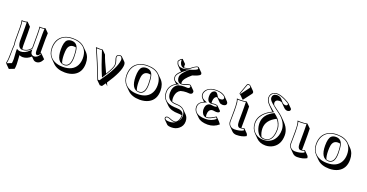

<svg xmlns="http://www.w3.org/2000/svg" viewBox="-38 -1587 5300 2771"><g transform="rotate(20 2612.0 -201.5)"><path d="M193.8 -40Q196.8 -40 198.2 -40Q263.2 -40 309.1 -90.8Q315.9 -98.6 320.8 -106V-321.8Q320.8 -398.9 314.9 -431.2Q327.6 -429.2 350.1 -429.2Q379.4 -429.7 403.8 -439L460.4 -382.3Q460.4 -381.3 457.5 -286.6V-78.6Q459.5 -83.5 460.9 -85.9L482.9 -66.9L539.6 -10.3Q504.9 65.9 443.4 66.4Q415.5 65.4 397.5 48.3L360.8 11.7Q303.7 65.9 235.4 66.4Q206.1 65.9 185.5 54.7L185.1 56.2Q184.6 60.1 184.6 61.5Q184.6 68.8 187 97.2Q192.4 159.7 192.4 192.4Q192.4 231.9 186.5 263.7L107.4 294.4L50.8 237.8L40 220.2Q53.7 184.6 54.2 40Q54.2 25.4 54.2 6.8Q54.2 -7.3 56.2 -30.3Q58.1 -49.8 58.1 -59.1Q58.1 -64 55.7 -78.6Q52.2 -101.6 51.8 -111.8V-321.8Q51.3 -395.5 41 -431.2Q53.7 -429.2 76.2 -429.2Q105.5 -429.7 129.9 -439L186.5 -382.3Q186.5 -381.3 188.5 -286.6V-97.7Q189 -62.5 193.8 -40ZM391.1 -342.8Q391.1 -369.1 393.6 -424.8Q371.1 -418.9 350.1 -418.9Q338.4 -418.9 326.7 -419.9Q330.6 -386.7 331.1 -321.8V-103L329.1 -100.6Q295.4 -49.8 233.9 -34.7Q215.3 -30.3 198.2 -29.8Q122.6 -31.2 122.1 -153.8V-342.8Q122.1 -368.7 120.6 -425.3Q98.6 -418.9 76.2 -418.9Q65.4 -418.9 54.2 -419.9Q62 -383.3 62 -321.8V-111.8Q62 -102.5 65.4 -82.5Q67.9 -65.4 67.9 -59.1Q67.9 -48.3 65.9 -28.3Q64 -5.9 64 6.8Q64 170.9 53.7 210Q52.2 214.8 51.3 218.8L55.2 225.6L121.1 199.7Q126 169.9 126 136.2Q126 127 118.7 17.6Q118.2 9.3 118.2 4.9Q118.2 0.5 119.1 -2.9L118.7 -19.5L133.8 -10.7Q152.3 -0.5 179.2 0Q248 0 305.7 -60.5Q310.1 -64.9 313.5 -68.8L331.1 -87.9V-62Q331.1 -12.2 372.1 -2Q379.9 0 387.2 0Q439.5 -1.5 470.7 -64.5L464.4 -69.8Q444.3 -32.7 421.9 -32.2Q395 -32.2 392.1 -81.1Q391.1 -95.7 391.1 -130.9Z M585 -205.1Q585 -352.1 695.8 -410.2Q752.9 -439.5 829.1 -439Q947.3 -438.5 1009.8 -376.5L1066.4 -319.8Q1125.5 -259.8 1125.5 -157.2Q1125.5 -20 1020 36.1Q962.4 66.4 883.3 66.4Q763.7 65.9 698.2 1L642.1 -55.2Q585.4 -113.3 585 -205.1ZM878.4 -332.5Q804.7 -332.5 789.6 -253.4Q783.7 -223.1 783.7 -171.4Q784.2 -89.8 802.7 -45.9Q819.8 -39.6 840.8 -40Q926.3 -42.5 926.8 -187Q926.3 -284.7 911.1 -328.6Q896 -332.5 878.4 -332.5ZM821.8 -398.9Q899.9 -398.9 923.3 -322.8Q937 -276.4 937 -187Q937 -41 852.5 -30.8Q846.2 -30.3 840.8 -29.8Q717.8 -33.2 716.8 -228Q716.8 -339.8 753.9 -375.5Q779.3 -398.4 821.8 -398.9ZM594.7 -205.1Q594.7 -80.1 696.3 -27.8Q751.5 0 827.1 0Q980.5 0 1034.7 -105Q1058.6 -152.3 1059.1 -213.9Q1059.1 -357.9 946.8 -407.2Q897 -428.7 829.1 -429.2Q684.1 -430.2 625.5 -331.1Q595.2 -278.3 594.7 -205.1Z M1506.3 -6.3Q1519.5 22.5 1528.8 43.5L1495.1 9.8Q1475.1 38.6 1455.1 66.4H1421.4L1364.7 10.3Q1266.6 -245.6 1181.6 -432.1Q1198.7 -429.2 1234.9 -429.2Q1272 -429.2 1284.7 -432.1L1341.3 -375.5Q1365.2 -300.8 1450.2 -123.5Q1523.4 -242.2 1523.9 -286.1Q1523.9 -320.3 1509.3 -356.9Q1501 -378.9 1501 -400.9Q1501 -421.9 1525.9 -435.5Q1539.1 -441.9 1552.7 -441.9Q1569.8 -441.4 1581.1 -430.7L1637.7 -374Q1652.8 -357.9 1653.3 -330.6Q1652.3 -224.6 1506.3 -6.3ZM1424.3 -64 1414.1 -48.3 1406.7 -65.4Q1348.1 -199.7 1277.8 -420.9Q1262.7 -419.4 1234.9 -418.9Q1210.4 -418.9 1198.2 -419.9Q1279.3 -240.7 1371.6 0H1393.6Q1573.7 -249.5 1585.9 -373Q1586.4 -380.9 1586.9 -387.2Q1581.1 -427.7 1552.7 -432.1Q1524.4 -432.1 1512.7 -408.7Q1510.7 -404.3 1510.7 -400.9Q1510.7 -382.3 1523.4 -350.1Q1533.7 -321.8 1533.7 -286.1Q1533.7 -241.7 1468.8 -134.8Q1450.2 -104 1424.3 -64Z M1732.4 -205.1Q1732.4 -352.1 1843.3 -410.2Q1900.4 -439.5 1976.6 -439Q2094.7 -438.5 2157.2 -376.5L2213.9 -319.8Q2272.9 -259.8 2272.9 -157.2Q2272.9 -20 2167.5 36.1Q2109.9 66.4 2030.8 66.4Q1911.1 65.9 1845.7 1L1789.6 -55.2Q1732.9 -113.3 1732.4 -205.1ZM2025.9 -332.5Q1952.1 -332.5 1937 -253.4Q1931.2 -223.1 1931.2 -171.4Q1931.6 -89.8 1950.2 -45.9Q1967.3 -39.6 1988.3 -40Q2073.7 -42.5 2074.2 -187Q2073.7 -284.7 2058.6 -328.6Q2043.5 -332.5 2025.9 -332.5ZM1969.2 -398.9Q2047.4 -398.9 2070.8 -322.8Q2084.5 -276.4 2084.5 -187Q2084.5 -41 2000 -30.8Q1993.7 -30.3 1988.3 -29.8Q1865.2 -33.2 1864.3 -228Q1864.3 -339.8 1901.4 -375.5Q1926.8 -398.4 1969.2 -398.9ZM1742.2 -205.1Q1742.2 -80.1 1843.8 -27.8Q1898.9 0 1974.6 0Q2127.9 0 2182.1 -105Q2206.1 -152.3 2206.5 -213.9Q2206.5 -357.9 2094.2 -407.2Q2044.4 -428.7 1976.6 -429.2Q1831.5 -430.2 1772.9 -331.1Q1742.7 -278.3 1742.2 -205.1Z M2450.2 -327.6 2413.6 -363.8Q2394 -384.3 2394 -420.9Q2395 -464.4 2456.1 -519Q2448.7 -523.9 2443.4 -529.3L2386.7 -585.9Q2366.7 -606.9 2358.9 -646Q2381.3 -685.5 2409.2 -698.2H2418L2474.6 -641.6Q2474.6 -638.7 2474.1 -632.3Q2473.6 -625 2473.6 -621.6Q2473.6 -605 2476.6 -591.3Q2478.5 -591.3 2481 -590.8Q2521 -591.3 2550.8 -604Q2630.9 -667.5 2659.2 -669.9Q2672.4 -669.4 2678.7 -663.1L2735.4 -606.4Q2742.2 -598.1 2742.7 -584.5Q2742.7 -560.1 2655.8 -531.7Q2644 -527.8 2626.5 -522.5Q2518.6 -433.6 2517.6 -378.4Q2517.6 -367.2 2519 -357.9H2521Q2550.8 -357.9 2603.5 -379.4Q2626 -388.2 2638.2 -388.2Q2651.4 -387.7 2659.2 -379.9L2715.8 -323.2Q2723.1 -314.9 2723.6 -303.2Q2723.6 -269 2685.5 -264.6Q2681.2 -264.2 2677.7 -264.6Q2669.9 -264.6 2653.8 -265.6Q2638.2 -266.6 2631.3 -266.6Q2589.4 -266.6 2545.4 -254.4Q2490.2 -227.1 2479 -153.8Q2476.6 -138.2 2476.6 -122.6Q2477.1 -92.8 2485.4 -70.3Q2516.1 -58.1 2559.1 -58.1Q2633.3 -57.6 2673.3 -18.1L2730 38.6Q2765.1 74.7 2765.6 134.8Q2765.6 207 2707 251Q2662.6 284.7 2598.6 284.7Q2547.4 284.2 2530.8 268.1L2474.1 211.4Q2465.3 201.7 2464.8 188Q2464.8 164.1 2492.7 159.7Q2496.6 159.2 2501 159.2Q2520.5 159.7 2557.1 175.8Q2582 187.5 2614.7 188Q2646.5 188 2668 141.1Q2680.7 110.8 2681.2 78.1Q2681.2 72.8 2680.7 68.8Q2657.2 62.5 2627.4 62.5Q2508.3 62 2453.1 7.3L2396.5 -49.3Q2352.1 -94.7 2352.1 -169.9Q2353.5 -273.4 2450.2 -327.6ZM2631.8 194.8Q2622.6 197.8 2614.7 198.2Q2578.1 197.8 2552.7 185.1Q2516.6 169.4 2501 168.9Q2476.1 170.4 2475.1 188Q2477.1 217.8 2542 217.8Q2593.3 217.8 2631.8 194.8ZM2662.1 170.4Q2698.2 130.4 2699.2 78.1Q2699.2 -17.6 2611.3 -41.5Q2586.9 -47.9 2559.1 -47.9Q2430.7 -47.9 2412.6 -149.4Q2410.2 -164.1 2410.2 -179.2Q2410.2 -269.5 2470.2 -311.5Q2477.5 -316.4 2484.4 -319.8L2486.3 -320.8Q2532.2 -333 2575.2 -333Q2582.5 -333 2598.6 -332Q2614.3 -331.1 2621.1 -331.1Q2655.8 -332.5 2657.2 -359.9Q2655.3 -377 2638.2 -377.9Q2631.3 -377.9 2589.8 -361.8Q2552.7 -348.1 2521 -348.1Q2476.6 -348.1 2458.5 -391.6Q2451.2 -411.1 2451.2 -435.1Q2452.6 -495.6 2563.5 -586.9L2564.9 -587.9L2566.9 -588.4Q2674.8 -622.1 2675.8 -641.1Q2671.9 -658.7 2659.2 -660.2Q2632.8 -658.7 2557.6 -596.2L2556.2 -595.2L2554.7 -594.7Q2521 -581.1 2481 -581.1Q2440.4 -581.1 2419.4 -621.6Q2407.2 -646 2407.2 -678.2Q2407.2 -682.6 2407.2 -686Q2386.2 -673.3 2369.6 -644.5Q2382.3 -586.4 2425.8 -575.2Q2442.4 -571.3 2465.8 -570.8Q2491.7 -571.3 2515.1 -577.6L2567.9 -591.8L2523.9 -560.1Q2405.3 -472.7 2403.8 -420.9Q2403.8 -376.5 2437 -358.9Q2449.7 -352.5 2470.2 -345.7L2494.1 -337.4L2471.2 -327.1Q2362.8 -276.4 2361.8 -169.9Q2361.8 -16.1 2543 -4.9Q2557.1 -3.9 2570.8 -3.9Q2670.4 -3.9 2688 55.2Q2690.9 66.4 2690.9 78.1Q2690.4 132.3 2662.1 170.4Z M3025.4 -243.7Q3028.8 -244.1 3031.7 -244.1Q3056.6 -248 3074.7 -248Q3109.4 -247.6 3120.1 -237.3L3176.8 -180.7Q3180.7 -175.8 3181.2 -170.4Q3178.7 -146 3129.9 -145.5Q3126.5 -145.5 3115.2 -147Q3106.9 -147.9 3103 -148.4Q3087.4 -151.4 3079.1 -151.4Q3028.8 -151.4 3016.1 -95.2Q3013.2 -80.6 3013.2 -64.5Q3013.7 -45.9 3018.1 -30.3Q3024.9 -29.3 3030.8 -28.8Q3076.2 -29.8 3160.6 -86.9L3217.3 -30.3L3244.1 4.4Q3173.8 66.9 3077.1 68.4Q2971.7 67.9 2924.3 21L2867.7 -35.6Q2835 -69.3 2834.5 -118.2Q2834.5 -186.5 2914.6 -221.7Q2916 -222.2 2916.5 -222.7L2877.9 -261.7Q2855 -286.1 2854.5 -321.8Q2854.5 -368.2 2897 -404.8Q2945.3 -444.8 3027.3 -444.8Q3118.7 -444.8 3164.1 -404.8Q3166 -402.8 3167 -401.9L3223.6 -345.2Q3238.8 -329.1 3239.3 -313.5Q3239.3 -279.8 3192.4 -273.9Q3186.5 -273.4 3182.1 -273.4Q3150.9 -273.9 3135.3 -289.1L3078.6 -345.7Q3075.7 -348.6 3073.7 -351.1Q3041.5 -347.2 3029.3 -307.1Q3024.4 -289.6 3023.9 -268.6Q3023.9 -254.4 3025.4 -243.7ZM2946.3 -121.1Q2946.3 -191.9 2993.2 -211.9Q3007.3 -217.8 3022.5 -217.8Q3031.2 -217.3 3047.9 -214.8Q3051.8 -214.4 3059.6 -213.4Q3070.8 -211.9 3073.7 -211.9Q3114.3 -212.4 3114.7 -227.1Q3112.3 -237.8 3074.7 -237.8Q3058.6 -237.8 3033.2 -233.9H3032.2H3031.7L3026.4 -233.4L3024.9 -232.9H3023.4Q2958.5 -235.4 2957.5 -325.2Q2957.5 -393.6 3000 -413.1Q3010.3 -418 3021.5 -418Q3047.4 -418 3071.3 -374Q3071.8 -373 3072.8 -371.6Q3074.2 -369.1 3074.2 -368.7Q3086.9 -346.2 3105.5 -341.8Q3114.7 -339.8 3125.5 -339.8Q3163.6 -339.8 3171.4 -362.3Q3172.4 -366.7 3172.4 -370.1Q3172.4 -395 3127.4 -415.5Q3084.5 -435.1 3027.3 -435.1Q2914.1 -435.1 2876 -362.8Q2864.7 -341.3 2864.7 -321.8Q2864.7 -274.4 2911.6 -249.5Q2922.9 -243.7 2936 -238.3L2960.4 -228.5L2936 -219.7Q2903.8 -208 2883.3 -193.6Q2862.8 -179.2 2855.5 -163.6Q2848.1 -147.9 2846.4 -139.2Q2844.7 -130.4 2844.7 -118.2Q2844.7 -38.6 2928.2 -10.7Q2967.3 2 3020.5 2Q3109.4 1.5 3173.8 -53.2L3158.2 -73.2Q3076.7 -18.6 3030.8 -19Q2978.5 -19 2956.1 -71.8Q2946.3 -95.2 2946.3 -121.1Z M3440.4 -683.1Q3457 -682.1 3469.7 -669.9L3526.4 -613.3Q3537.1 -601.6 3537.6 -588.4Q3536.6 -579.1 3532.7 -573.2L3440.9 -451.7Q3434.6 -444.3 3429.7 -443.4L3373 -500Q3366.7 -501 3362.3 -504.9Q3358.4 -509.8 3358.4 -514.2Q3358.9 -517.6 3360.4 -522.9L3412.1 -666Q3419.4 -682.1 3440.4 -683.1ZM3366.2 -261.2 3365.2 -321.8Q3363.3 -394.5 3347.2 -429.2L3349.1 -431.2Q3361.3 -429.2 3393.1 -429.2Q3459.5 -429.2 3492.2 -438Q3494.1 -438.5 3495.1 -439L3551.8 -382.3Q3551.8 -381.3 3553.7 -286.6V-215.3Q3553.7 -180.7 3553.2 -122.6Q3552.7 -86.9 3552.7 -74.7Q3552.7 -63.5 3553.7 -54.7Q3572.3 -56.6 3591.3 -65.9Q3593.8 -64 3595.2 -63L3651.9 -6.3Q3664.6 7.3 3665 31.2Q3606.4 65.9 3518.1 66.4Q3476.6 65.9 3449.7 39.6L3393.1 -17.1Q3364.7 -46.4 3364.3 -87.9Q3364.3 -98.1 3365.2 -135.3Q3366.7 -222.7 3366.2 -261.2ZM3376.5 -261.2Q3377 -222.2 3375 -134.8Q3374 -98.1 3374 -87.9Q3374 -38.1 3413.6 -13.2Q3435.1 -0.5 3461.4 0Q3543.5 -0.5 3598.1 -30.8Q3596.2 -45.9 3589.8 -54.2Q3566.9 -43.9 3533.2 -43.9Q3486.8 -45.4 3486.3 -131.3Q3486.3 -144 3486.8 -178.7Q3487.3 -237.8 3487.3 -272V-342.8Q3487.3 -369.6 3485.8 -426.3Q3443.8 -418.9 3393.1 -418.9Q3379.4 -418.9 3361.8 -419.9Q3374 -385.3 3375 -322.3ZM3440.4 -672.9Q3426.8 -671.9 3421.9 -662.6L3369.6 -519.5Q3368.7 -516.6 3368.2 -513.7Q3370.1 -511.2 3372.6 -510.3Q3375 -512.7 3376.5 -514.2L3468.3 -636.2Q3471.2 -640.6 3471.2 -645Q3471.2 -661.6 3451.7 -670.4Q3445.8 -672.9 3440.4 -672.9Z M3898.9 -430.2 3883.8 -441.9 3897 -429.2Q3898.4 -429.7 3898.9 -430.2ZM3984.4 -350.6Q3841.3 -278.3 3840.3 -154.3Q3840.8 -84.5 3871.1 -30.3Q3893.1 -20.5 3917 -20Q4005.9 -20 4032.7 -121.6Q4043 -160.6 4043 -211.9Q4042.5 -275.9 3997.6 -339.8ZM3886.7 -524.9Q3903.8 -510.7 3926.8 -493.2L3998 -439.9Q4021 -423.3 4039.6 -404.8L4096.2 -348.1Q4124.5 -319.3 4144.5 -286.6Q4178.2 -227.1 4178.2 -167.5Q4178.2 -25.9 4077.6 35.2Q4025.4 65.9 3962.4 66.4Q3876.5 65.9 3822.3 12.2L3765.6 -44.4Q3708.5 -102.5 3708 -192.9Q3708 -306.6 3830.6 -391.6Q3860.4 -411.6 3892.1 -426.8Q3884.3 -434.1 3877.4 -440.9L3820.8 -497.6Q3768.1 -551.3 3768.1 -600.1Q3768.1 -664.6 3825.7 -688.5Q3848.6 -697.8 3875 -698.2Q3922.9 -697.8 4001 -661.1Q4055.7 -633.3 4069.8 -619.6L4126.5 -563Q4133.8 -554.7 4134.3 -548.3Q4134.3 -518.1 4098.1 -513.2Q4094.2 -512.7 4090.3 -512.2Q4060.5 -513.2 4035.6 -537.6L3979.5 -594.2Q3977.1 -596.7 3974.6 -599.1Q3957 -608.4 3939.5 -608.4Q3876.5 -607.4 3875.5 -557.6Q3876 -541.5 3886.7 -524.9ZM3985.8 -355Q3979.5 -362.8 3973.1 -369.1Q3966.3 -376 3960 -380.9ZM3923.3 -416 3929.2 -418.9 3966.3 -388.7Q4025.9 -339.4 4046.9 -257.8Q4052.7 -232.9 4052.7 -211.9Q4052.7 -45.4 3954.1 -15.6Q3936 -10.3 3917 -9.8Q3833 -9.8 3793.9 -106.4Q3773.9 -156.7 3773.9 -210.9Q3774.9 -342.3 3923.3 -416ZM3918 -427.7 3902.8 -420.9Q3795.4 -373 3746.6 -291.5Q3718.3 -243.7 3717.8 -192.9Q3717.8 -92.3 3787.6 -38.1Q3836.9 -0.5 3905.8 0Q4005.4 0 4063.5 -70.8Q4111.3 -130.9 4111.8 -224.1Q4111.3 -281.7 4079.1 -337.9Q4045.4 -393.1 3992.2 -432.1L3920.9 -484.9Q3835.9 -550.8 3818.4 -581.1Q3809.1 -598.1 3809.1 -613.8Q3809.1 -664.6 3862.3 -673.3Q3871.6 -674.8 3882.8 -674.8Q3933.1 -673.3 3972.2 -618.7Q4000 -579.6 4033.7 -579.1Q4061.5 -579.1 4066.9 -598.6Q4067.4 -602.1 4067.9 -605Q4067.9 -615.7 4000.5 -649.9Q3998 -651.4 3996.6 -651.9Q3919.9 -688 3875 -688Q3809.1 -688 3786.1 -639.6Q3777.8 -621.6 3777.8 -600.1Q3777.8 -553.2 3833 -500Q3855.5 -478.5 3890.1 -449.7Z M4297.9 -261.2 4296.9 -321.8Q4294.9 -394.5 4278.8 -429.2L4280.8 -431.2Q4293 -429.2 4324.7 -429.2Q4391.1 -429.2 4423.8 -438Q4425.8 -438.5 4426.8 -439L4483.4 -382.3Q4483.4 -381.3 4485.4 -286.6V-215.3Q4485.4 -180.7 4484.9 -122.6Q4484.4 -86.9 4484.4 -74.7Q4484.4 -63.5 4485.4 -54.7Q4503.9 -56.6 4522.9 -65.9Q4525.4 -64 4526.9 -63L4583.5 -6.3Q4596.2 7.3 4596.7 31.2Q4538.1 65.9 4449.7 66.4Q4408.2 65.9 4381.3 39.6L4324.7 -17.1Q4296.4 -46.4 4295.9 -87.9Q4295.9 -98.1 4296.9 -135.3Q4298.3 -222.7 4297.9 -261.2ZM4308.1 -261.2Q4308.6 -222.2 4306.6 -134.8Q4305.7 -98.1 4305.7 -87.9Q4305.7 -38.1 4345.2 -13.2Q4366.7 -0.5 4393.1 0Q4475.1 -0.5 4529.8 -30.8Q4527.8 -45.9 4521.5 -54.2Q4498.5 -43.9 4464.8 -43.9Q4418.5 -45.4 4418 -131.3Q4418 -144 4418.5 -178.7Q4418.9 -237.8 4418.9 -272V-342.8Q4418.9 -369.6 4417.5 -426.3Q4375.5 -418.9 4324.7 -418.9Q4311 -418.9 4293.5 -419.9Q4305.7 -385.3 4306.6 -322.3Z M4643.6 -205.1Q4643.6 -352.1 4754.4 -410.2Q4811.5 -439.5 4887.7 -439Q5005.9 -438.5 5068.4 -376.5L5125 -319.8Q5184.1 -259.8 5184.1 -157.2Q5184.1 -20 5078.6 36.1Q5021 66.4 4941.9 66.4Q4822.3 65.9 4756.8 1L4700.7 -55.2Q4644 -113.3 4643.6 -205.1ZM4937 -332.5Q4863.3 -332.5 4848.1 -253.4Q4842.3 -223.1 4842.3 -171.4Q4842.8 -89.8 4861.3 -45.9Q4878.4 -39.6 4899.4 -40Q4984.9 -42.5 4985.4 -187Q4984.9 -284.7 4969.7 -328.6Q4954.6 -332.5 4937 -332.5ZM4880.4 -398.9Q4958.5 -398.9 4981.9 -322.8Q4995.6 -276.4 4995.6 -187Q4995.6 -41 4911.1 -30.8Q4904.8 -30.3 4899.4 -29.8Q4776.4 -33.2 4775.4 -228Q4775.4 -339.8 4812.5 -375.5Q4837.9 -398.4 4880.4 -398.9ZM4653.3 -205.1Q4653.3 -80.1 4754.9 -27.8Q4810.1 0 4885.7 0Q5039.1 0 5093.3 -105Q5117.2 -152.3 5117.7 -213.9Q5117.7 -357.9 5005.4 -407.2Q4955.6 -428.7 4887.7 -429.2Q4742.7 -430.2 4684.1 -331.1Q4653.8 -278.3 4653.3 -205.1Z"/></g></svg>

Font: Linux Biolinum Shadow O
Style: Bold
Weight: 700
Designer: Philipp H. Poll
Foundry: Philipp H. Poll
Version: Version 0.9.2